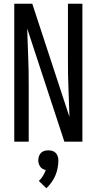

<svg xmlns="http://www.w3.org/2000/svg" viewBox="-20 -755 515 1023"><path d="M56 0V-735H152L350 -132Q350 -140 349.5 -148.5Q349 -157 349 -165L345 -276Q343 -317 342.5 -358.5Q342 -400 342 -441V-735H419V0H323L125 -603Q125 -595 125.5 -586.5Q126 -578 126 -570L130 -459Q132 -418 132.5 -376.5Q133 -335 133 -294V0ZM227 248 187 209Q200 197 209 182Q218 167 224 151Q215 149 207 144.5Q199 140 194 132.5Q189 125 186.5 116.5Q184 108 184 99Q184 88 187.5 77.5Q191 67 198.5 59.5Q206 52 216.5 49Q227 46 238 46Q248 46 258.5 49Q269 52 276.5 59.5Q284 67 287.5 77.5Q291 88 291 99Q291 120 287 140.5Q283 161 275 180Q267 199 254.5 216.5Q242 234 227 248Z"/></svg>

Font: Iosevka QP
Style: Regular
Weight: 400
Designer: Belleve Invis
Foundry: Belleve Invis
Version: Version 20.0.0; ttfautohint (v1.8.4)